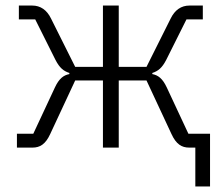

<svg xmlns="http://www.w3.org/2000/svg" viewBox="-20 -532 804 692"><path d="M684 0H662C635 0 615 -12 598 -49L508 -242H408V0H351V-242H251L161 -49C144 -12 124 0 97 0H41V-50H100L178 -217C193 -249 209 -261 230 -265V-269C209 -276 195 -287 180 -316L107 -462H48V-512H96C126 -512 149 -496 164 -465L251 -291H351V-512H408V-291H508L595 -465C610 -496 633 -512 663 -512H711V-462H652L579 -316C564 -287 550 -276 529 -269V-265C550 -261 566 -249 581 -217L659 -50H737V140H684Z"/></svg>

Font: Plexus Sans Light
Style: Regular
Weight: 300
Version: Version 2.001;PS 002.001;hotconv 1.0.70;makeotf.lib2.5.58329